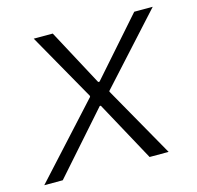

<svg xmlns="http://www.w3.org/2000/svg" viewBox="-102 -606 709 692"><g transform="rotate(-15 253.0 -260.0)"><path d="M-19 0H50L248 -224H252L374 0H445L295 -265L296 -268L525 -520H456L270 -309H265L152 -520H81L223 -269V-265Z"/></g></svg>

Font: Fixel Display 20240404 Light
Style: Italic
Weight: 300
Italic angle: -10°
Designer: AlfaBravo + MacPaw
Foundry: Kyrylo Tkachov, Marchela Mozhyna, Serhii Makarenko, Maria Weinstein, Zakhar Kryvoshyya
Version: Version 1.211;Glyphs 3.2 (3225)